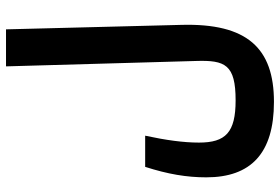

<svg xmlns="http://www.w3.org/2000/svg" viewBox="-164 -569 914 626"><g transform="rotate(-90 293.0 -256.0)"><path d="M273.9 180.2C449.2 180.2 530.8 92.8 524.9 -122.1L510.3 -693.4H389.6L407.2 -73.7C410.2 21 395.5 55.2 278.8 55.2C174.3 55.2 141.1 22.9 141.1 -64.5C141.1 -114.3 148.9 -171.4 163.6 -239.7H62C38.1 -165.5 27.8 -104 27.8 -40.5C27.8 104.5 105.5 180.2 273.9 180.2Z"/></g></svg>

Font: Cascadia Mono SemiBold
Style: Regular
Weight: 600
Monospace: yes
Designer: Aaron Bell
Foundry: Saja Typeworks
Version: Version 2404.023